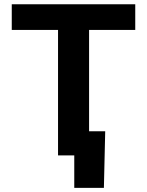

<svg xmlns="http://www.w3.org/2000/svg" viewBox="-20 -748 707 924"><path d="M36.6 -727.5H630.9V-604H408.7V0H259.3V-604H36.6ZM337.4 0H295.4V-116.2H486.3L480 156.2H337.4Z"/></svg>

Font: Inter RS Variable
Style: Regular
Weight: 400
Designer: Rasmus Andersson (customised by Maria Ramos and Noel Pretorius)
Foundry: rsms
Version: Version 3.001;Glyphs 3.2.3 (3260)